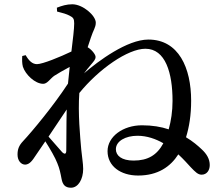

<svg xmlns="http://www.w3.org/2000/svg" viewBox="-20 -822 1040 898"><path d="M233 -467C250 -478 278 -494 306 -509L298 -431C230 -327 131 -208 88 -162C68 -141 62 -123 62 -99C62 -70 79 -52 98 -52C119 -53 132 -72 147 -95L192 -161C215 -125 239 -83 248 -59C259 -33 263 -11 268 15C273 41 284 56 312 56C346 56 369 16 369 -32C369 -58 363 -89 360 -123C355 -182 344 -291 351 -387C442 -499 578 -594 660 -594C754 -594 787 -481 787 -350C787 -302 780 -256 769 -217C734 -229 692 -236 644 -236C555 -236 483 -183 483 -115C483 -45 544 -1 626 -1C718 -1 777 -42 814 -100C839 -77 859 -54 872 -40C894 -17 906 -5 923 -5C947 -5 961 -25 961 -50C961 -78 947 -102 923 -124C906 -140 882 -161 850 -180C865 -228 874 -284 874 -351C874 -504 816 -637 674 -637C575 -637 440 -537 373 -479C384 -493 394 -507 405 -519C418 -535 427 -543 427 -556C427 -567 409 -590 390 -601C396 -620 401 -635 405 -646C416 -681 428 -693 428 -716C428 -749 368 -802 318 -802C292 -802 269 -795 246 -786L247 -768C272 -762 292 -756 305 -749C323 -740 327 -734 327 -712C327 -687 321 -639 314 -581C262 -556 179 -522 153 -522C131 -522 115 -538 100 -564L84 -560C83 -543 83 -525 87 -510C99 -473 144 -430 182 -430C201 -430 213 -452 233 -467ZM744 -152C714 -96 671 -71 605 -71C549 -71 522 -94 522 -124C522 -162 567 -187 623 -187C668 -187 709 -172 744 -152ZM292 -310C290 -234 291 -160 290 -119C290 -101 283 -99 271 -110L207 -183Z"/></svg>

Font: Noto Serif HK SemiBold
Style: Regular
Weight: 600
Designer: Ryoko NISHIZUKA 西塚涼子 (kana & ideographs); Frank Grießhammer (Latin, Greek & Cyrillic); Wenlong ZHANG 张文龙 (bopomofo); San
Foundry: Adobe
Version: Version 2.001;hotconv 1.1.0;makeotfexe 2.6.0